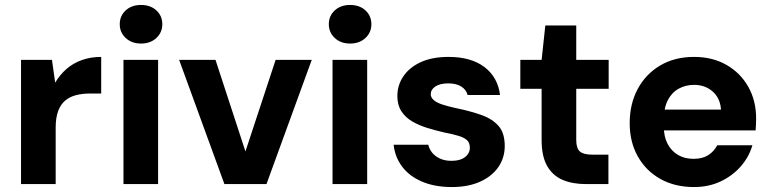

<svg xmlns="http://www.w3.org/2000/svg" viewBox="-20 -744 3120 776"><path d="M65 0V-502H190L203 -410Q222 -442 249 -465.5Q276 -489 311.5 -501.5Q347 -514 389 -514V-366H343Q313 -366 287.5 -359.5Q262 -353 243.5 -337.5Q225 -322 215 -295Q205 -268 205 -228V0Z M479 0V-502H619V0ZM550 -568Q512 -568 488 -590.5Q464 -613 464 -646Q464 -680 488 -702Q512 -724 550 -724Q588 -724 612 -702Q636 -680 636 -646Q636 -613 612 -590.5Q588 -568 550 -568Z M887 0 704 -502H851L972 -132L1094 -502H1240L1057 0Z M1324 0V-502H1464V0ZM1395 -568Q1357 -568 1333 -590.5Q1309 -613 1309 -646Q1309 -680 1333 -702Q1357 -724 1395 -724Q1433 -724 1457 -702Q1481 -680 1481 -646Q1481 -613 1457 -590.5Q1433 -568 1395 -568Z M1806 12Q1737 12 1685.5 -10Q1634 -32 1605 -71Q1576 -110 1571 -159H1711Q1715 -141 1727 -126.5Q1739 -112 1758.5 -103Q1778 -94 1804 -94Q1830 -94 1846.5 -101.5Q1863 -109 1871 -121Q1879 -133 1879 -146Q1879 -167 1867.5 -177.5Q1856 -188 1833 -195Q1810 -202 1778 -208Q1743 -216 1708.5 -226.5Q1674 -237 1646.5 -253Q1619 -269 1602.5 -294Q1586 -319 1586 -356Q1586 -400 1610.5 -436Q1635 -472 1681 -493Q1727 -514 1793 -514Q1884 -514 1938 -473Q1992 -432 2001 -360H1870Q1864 -382 1844 -394.5Q1824 -407 1792 -407Q1758 -407 1739.5 -394.5Q1721 -382 1721 -363Q1721 -350 1733 -339.5Q1745 -329 1768 -321.5Q1791 -314 1823 -307Q1881 -295 1925 -279.5Q1969 -264 1994.5 -235.5Q2020 -207 2020 -154Q2020 -106 1994 -68.5Q1968 -31 1920 -9.5Q1872 12 1806 12Z M2348 0Q2294 0 2254 -17Q2214 -34 2191.5 -73Q2169 -112 2169 -179V-385H2083V-502H2169L2184 -641H2309V-502H2440V-385H2309V-178Q2309 -145 2323.5 -132Q2338 -119 2373 -119H2439V0Z M2785 12Q2708 12 2649.5 -20.5Q2591 -53 2558 -111.5Q2525 -170 2525 -246Q2525 -324 2557.5 -384.5Q2590 -445 2648.5 -479.5Q2707 -514 2785 -514Q2860 -514 2916.5 -481.5Q2973 -449 3004.5 -393Q3036 -337 3036 -265Q3036 -255 3035.5 -242.5Q3035 -230 3034 -217H2625V-301H2894Q2891 -347 2860.5 -374Q2830 -401 2785 -401Q2751 -401 2723 -385.5Q2695 -370 2679 -339Q2663 -308 2663 -260V-231Q2663 -192 2678 -163Q2693 -134 2720 -118Q2747 -102 2783 -102Q2819 -102 2842.5 -117Q2866 -132 2879 -157H3021Q3007 -109 2973.5 -71Q2940 -33 2892 -10.5Q2844 12 2785 12Z"/></svg>

Font: DM Sans 16pt ExtraBold
Style: Regular
Weight: 800
Version: Version 4.004;gftools[0.9.30]